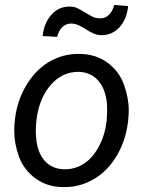

<svg xmlns="http://www.w3.org/2000/svg" viewBox="-20 -760 598 790"><path d="M450.2 -739.7C439.9 -703.1 420.4 -684.6 392.6 -684.6C391.6 -684.6 390.6 -684.6 390.1 -684.6C382.3 -684.6 374.5 -686 366.7 -688.5C359.4 -691.4 346.7 -698.2 329.6 -709C312.5 -719.2 299.8 -726.1 292.5 -729C284.7 -731.4 276.4 -732.9 267.6 -732.9C266.6 -732.9 266.1 -732.9 265.1 -732.9C235.8 -732.9 211.4 -721.7 191.4 -699.2C171.4 -676.8 159.2 -647.5 155.3 -611.8L214.8 -608.4C225.1 -644 243.7 -662.1 271.5 -663.1C272.5 -663.1 272.9 -663.1 273.4 -663.1C317.4 -663.1 349.6 -615.2 396.5 -615.2C426.8 -615.2 451.7 -626 471.7 -647.9C491.7 -669.9 503.4 -698.7 507.3 -734.9ZM308.6 -538.1C306.2 -538.1 303.7 -538.1 301.3 -538.1C257.3 -538.1 216.3 -526.4 178.2 -503.4C140.6 -480 109.4 -446.3 84.5 -402.8C59.6 -359.4 44.9 -310.1 40 -255.4C39.1 -244.6 38.6 -233.9 38.6 -223.1C38.6 -187 44.9 -151.4 58.1 -115.2C71.3 -79.6 93.8 -49.8 125.5 -26.4C157.2 -2.9 194.8 9.3 238.8 9.8C241.2 9.8 243.7 9.8 246.1 9.8C289.6 9.8 330.1 -1.5 367.7 -23.9C405.3 -46.4 436.5 -78.6 460.9 -120.1C485.4 -161.6 500.5 -208 506.8 -259.3L507.8 -270C508.8 -281.7 509.8 -293.5 509.8 -305.2C509.8 -340.3 502.9 -376.5 489.7 -412.6C476.6 -448.7 454.1 -478.5 422.4 -502C390.6 -525.4 353 -537.6 308.6 -538.1ZM129.9 -266.1C137.2 -325.7 156.7 -373.5 188.5 -410.2C219.7 -446.3 257.8 -464.4 301.8 -464.4C302.7 -464.4 304.2 -464.4 305.2 -464.4C371.1 -461.9 412.1 -413.6 419.9 -335C420.4 -327.1 420.9 -318.4 420.9 -309.1C420.9 -294.4 419.9 -277.8 418.5 -259.3C413.6 -221.2 402.8 -186.5 385.7 -155.3C352.1 -92.8 301.8 -63.5 247.6 -63.5C245.6 -63.5 244.1 -63.5 242.2 -63.5C176.3 -65.4 135.3 -114.3 128.9 -190.9C127.9 -202.1 127.4 -212.9 127.4 -223.6C127.4 -234.4 127.9 -244.6 128.9 -254.9Z"/></svg>

Font: Roboto
Style: Italic
Weight: 400
Italic angle: -12°
Designer: Google
Version: Version 2.137; 2017